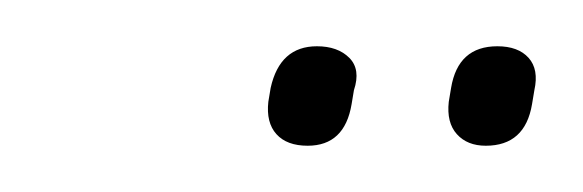

<svg xmlns="http://www.w3.org/2000/svg" viewBox="-20 -651 252 83"><path d="M190 -588Q182 -588 177.5 -593Q173 -598 174 -607L175 -613Q178 -631 195 -631Q204 -631 208.5 -626Q213 -621 211 -612L210 -606Q207 -588 190 -588ZM113 -588Q104 -588 99.5 -593Q95 -598 96 -607L97 -613Q101 -631 117 -631Q126 -631 131 -626Q136 -621 133 -612L132 -606Q129 -588 113 -588Z"/></svg>

Font: Sofia Sans Extra Condensed Thin
Style: Italic
Weight: 250
Italic angle: -9°
Version: Version 4.100